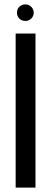

<svg xmlns="http://www.w3.org/2000/svg" viewBox="-20 -851 232 871"><path d="M141 -699V0H51V-699ZM57 -793Q57 -810 68 -820.5Q79 -831 95 -831Q111 -831 122 -820Q133 -809 133 -793Q133 -778 122 -767Q111 -756 95 -756Q78 -756 67.5 -767Q57 -778 57 -793Z"/></svg>

Font: Moniqa SemBd Heading
Style: Regular
Weight: 600
Designer: Rajesh Rajput
Foundry: Rajesh Rajput
Version: Version 1.000